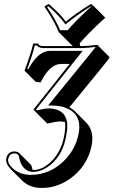

<svg xmlns="http://www.w3.org/2000/svg" viewBox="-20 -663 577 975"><path d="M278.3 -500Q252.9 -562 205.1 -629.9L227.5 -643.1Q257.8 -616.2 272.9 -601.6Q296.9 -577.1 314.5 -553.2Q360.8 -592.3 441.9 -643.1L458 -629.9L514.6 -573.2Q431.6 -498 384.8 -443.4L386.7 -429.2H400.4Q413.1 -429.2 429.4 -430.7Q445.8 -432.1 451.2 -432.6L468.3 -435.1Q476.1 -434.6 479 -432.1Q480 -430.2 480 -429.2L536.6 -372.6Q534.2 -365.7 505.9 -330.6L332.5 -118.2Q349.6 -108.9 361.3 -97.2L418 -40.5Q460.4 3.4 444.8 78.6Q422.4 183.1 335.4 244.6Q269.5 291.5 191.4 291.5Q129.9 291 91.8 253.4L35.6 197.3Q7.3 168 11.7 142.1Q18.1 112.3 43.5 106.9Q47.9 106.4 51.8 106Q69.8 106.4 78.1 114.7L134.8 171.4Q142.6 180.7 144.5 196.8Q145 198.7 145.5 199.7Q147.9 199.7 150.4 200.2Q200.2 200.2 248 148.9Q289.6 103 303.7 38.1Q314.5 -13.7 310.1 -43.9Q296.9 -45.9 281.2 -46.4Q270.5 -46.4 220.2 -35.6L163.6 -91.8L149.9 -106.9L334 -338.4H290.5Q232.9 -338.4 187.5 -246.6Q186.5 -245.1 186.5 -244.6L161.1 -247.6L104.5 -304.2Q136.2 -389.6 148.9 -441.9H173.8Q174.8 -438 177.2 -435.5Q184.6 -429.2 197.3 -429.2H349.1L335 -443.4ZM163.1 -107.4 167 -103Q213.9 -112.8 225.1 -112.8Q321.3 -110.8 321.8 -22.9Q321.3 4.4 313.5 40Q292.5 138.7 218.8 187Q183.1 209.5 150.4 210Q103 210 83.5 159.7Q79.6 149.9 78.1 141.1Q75.2 118.7 60.5 116.7Q56.2 116.2 51.8 116.2Q29.8 116.2 22.5 141.1Q22 143.1 21.5 144Q17.1 165.5 44.9 191.9Q69.3 214.4 103.5 221.7Q119.1 224.6 134.8 225.1Q238.8 225.1 314 144.5Q363.8 90.3 378.4 20Q399.9 -81.5 315.4 -114.7Q302.7 -119.6 289.1 -122.6Q267.6 -127 245.1 -127H224.1L441.4 -393.6Q459.5 -416 465.8 -424.8Q423.3 -419.4 400.4 -418.9H197.3Q176.8 -419.9 167.5 -432.1H156.7Q144.5 -382.8 118.7 -312.5L124 -311.5Q172.4 -403.8 233.9 -404.8H399.9ZM285.2 -509.8H323.7Q368.7 -562 442.4 -629.4L440.9 -630.9Q365.2 -582.5 320.8 -545.4L313 -538.6L306.6 -546.9Q279.3 -583.5 226.6 -630.9L219.2 -627Q261.7 -564.9 285.2 -509.8Z"/></svg>

Font: Linux Biolinum Shadow O
Style: Italic
Weight: 400
Italic angle: -12°
Designer: Philipp H. Poll
Foundry: Philipp H. Poll
Version: Version 0.6.2